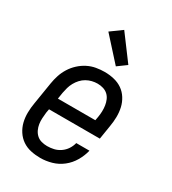

<svg xmlns="http://www.w3.org/2000/svg" viewBox="-189 -874 879 982"><g transform="rotate(30 250.0 -383.0)"><path d="M206 8Q177 8 149.5 2Q122 -4 100 -19Q78 -34 63 -57Q48 -80 41.5 -106.5Q35 -133 35.5 -162Q36 -191 41 -219L62 -349Q66 -374 74 -398.5Q82 -423 96 -445.5Q110 -468 130 -486.5Q150 -505 173.5 -517Q197 -529 222.5 -533.5Q248 -538 273 -538Q301 -538 328.5 -531.5Q356 -525 377.5 -510Q399 -495 413.5 -472Q428 -449 434 -422.5Q440 -396 439.5 -367.5Q439 -339 434 -311L421 -230H121L117 -208Q115 -191 114 -173.5Q113 -156 115.5 -139.5Q118 -123 125 -108Q132 -93 144 -82Q156 -71 172.5 -66.5Q189 -62 206 -62Q226 -62 245.5 -66.5Q265 -71 282.5 -83Q300 -95 311.5 -112.5Q323 -130 328 -150H406Q398 -117 380 -86Q362 -55 334 -33Q306 -11 272.5 -1.5Q239 8 206 8ZM133 -300H354L358 -322Q361 -339 361.5 -356.5Q362 -374 359.5 -390.5Q357 -407 350.5 -422Q344 -437 332.5 -447.5Q321 -458 305 -463Q289 -468 271 -468Q255 -468 238.5 -464Q222 -460 207 -451.5Q192 -443 180 -430Q168 -417 159.5 -401.5Q151 -386 146.5 -370Q142 -354 139 -338ZM307 -591 185 -726 251 -774 359 -629Z"/></g></svg>

Font: Iosevka Curly Slab Oblique
Style: Regular
Weight: 400
Italic angle: -9°
Monospace: yes
Designer: Belleve Invis
Foundry: Belleve Invis
Version: Version 11.1.0; ttfautohint (v1.8.3)